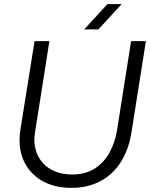

<svg xmlns="http://www.w3.org/2000/svg" viewBox="-20 -900 736 933"><path d="M326 13Q252 13 195.5 -15.5Q139 -44 107 -96.5Q75 -149 75 -219Q75 -231 76 -243.5Q77 -256 79 -269L148 -700H220L151 -262Q150 -252 148.5 -242.5Q147 -233 147 -224Q147 -172 170 -133Q193 -94 234.5 -73Q276 -52 330 -52Q393 -52 438 -79.5Q483 -107 511 -156.5Q539 -206 549 -269L617 -700H689L619 -258Q606 -174 567.5 -113Q529 -52 467.5 -19.5Q406 13 326 13ZM389 -757 502 -880H571L458 -757Z"/></svg>

Font: MuseoModerno Light
Style: Italic
Weight: 300
Italic angle: -9°
Designer: Pablo Cosgaya, Héctor Gatti, Marcela Romero, and the Authors of The MuseoModerno Project.
Foundry: Omnibus-Type Team
Version: Version 1.003